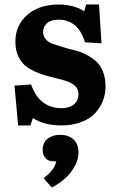

<svg xmlns="http://www.w3.org/2000/svg" viewBox="-20 -547 520 859"><path d="M61 14.2 44.9 -164.1 119.1 -168.9Q156.7 -63 255.9 -63Q291 -63 311 -80.3Q331.1 -97.7 331.1 -127Q331.1 -148.4 315.4 -162.8Q299.8 -177.2 274.9 -185.1Q250 -192.9 220 -199.7Q189.9 -206.5 159.9 -217.3Q129.9 -228 105 -243.9Q80.1 -259.8 64.5 -289.6Q48.8 -319.3 48.8 -360.8Q48.8 -433.6 101.8 -480.2Q154.8 -526.9 244.1 -526.9Q275.9 -526.9 307.4 -518.3Q338.9 -509.8 356.9 -496.1L365.2 -526.9H422.9L434.1 -353L359.9 -357.9Q345.2 -408.7 314.9 -433.8Q284.7 -459 242.2 -459Q208 -459 190.4 -443.4Q172.9 -427.7 172.9 -403.8Q172.9 -384.8 184.8 -371.1Q196.8 -357.4 216.6 -350.6Q236.3 -343.8 261.2 -336.2Q286.1 -328.6 312.5 -322.5Q338.9 -316.4 363.8 -303.7Q388.7 -291 408.4 -274.2Q428.2 -257.3 440.2 -228Q452.1 -198.7 452.1 -160.2Q452.1 -126 440.2 -95.5Q428.2 -64.9 405 -40Q381.8 -15.1 342.8 -0.5Q303.7 14.2 253.9 14.2Q178.2 14.2 127 -19L116.2 14.2ZM211.9 292 174.8 250Q222.7 215.8 231.9 174.8H221.2Q195.8 174.8 183.3 160.6Q170.9 146.5 170.9 124Q170.9 90.8 193.1 73.5Q215.3 56.2 249 56.2Q286.1 56.2 308.6 76.4Q331.1 96.7 331.1 136.2Q331.1 175.8 300.8 218.3Q270.5 260.7 211.9 292Z"/></svg>

Font: Literata Book
Style: Bold
Weight: 700
Designer: Latin by Veronika Burian and Jose Scaglione. Greek by Irene Vlachou. Cyrillic by Vera Evstafieva
Foundry: TypeTogether
Version: Version 2.003;PS 002.003;hotconv 1.0.88;makeotf.lib2.5.64775